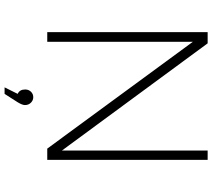

<svg xmlns="http://www.w3.org/2000/svg" viewBox="-64 -675 925 837"><g transform="rotate(90 398.5 -256.5)"><path d="M676.8 -699.2V0H627.9L162.1 -634.8V0H120.1V-699.2H168.9L636.2 -64V-699.2ZM403.8 61Q417.5 61 427.7 71.3Q438 81.5 438 97.2Q438 108.9 425.8 128.9L389.2 186H360.8L389.2 128.9Q370.1 120.6 370.1 96.2Q370.1 81.1 379.9 71Q389.6 61 403.8 61Z"/></g></svg>

Font: Montserrat Ultra Light
Style: Regular
Weight: 200
Designer: Julieta Ulanovsky
Foundry: Julieta Ulanovsky
Version: Version 3.001;PS 003.001;hotconv 1.0.70;makeotf.lib2.5.58329